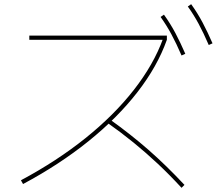

<svg xmlns="http://www.w3.org/2000/svg" viewBox="-20 -875 1040 917"><path d="M80 -14Q252 -106 388.5 -215.5Q525 -325 619.5 -446Q714 -567 759 -691L763 -685H120V-705H777V-685Q732 -558 636.5 -435Q541 -312 402.5 -200.5Q264 -89 90 4ZM847 22Q790 -40 734 -92.5Q678 -145 618.5 -193.5Q559 -242 491 -290L503 -306Q605 -233 689.5 -159Q774 -85 861 8ZM847 -610Q822 -668 798.5 -711.5Q775 -755 747 -794L763 -805Q794 -762 818 -716.5Q842 -671 865 -618ZM977 -660Q952 -718 928.5 -761.5Q905 -805 877 -844L893 -855Q924 -812 948 -766.5Q972 -721 995 -668Z"/></svg>

Font: M PLUS 1 Code Thin
Style: Regular
Weight: 250
Designer: Coji Morishita
Foundry: UNDERFOREST DESIGN
Version: Version 1.002